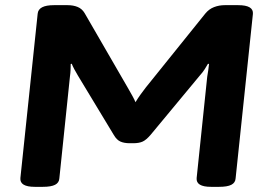

<svg xmlns="http://www.w3.org/2000/svg" viewBox="-20 -722 1040 744"><path d="M115 2Q56 2 59 -32L126 -669Q129 -702 189 -702H242Q264 -702 281 -695Q298 -688 308 -671L474 -384Q484 -367 493 -350.5Q502 -334 505 -326Q514 -341 525.5 -357Q537 -373 545 -383L776 -670Q790 -687 809.5 -694.5Q829 -702 851 -702H903Q963 -702 960 -668L893 -31Q892 -14 876.5 -6Q861 2 829 2H798Q739 2 742 -32L783 -425Q785 -438 787 -450Q789 -462 790 -474L786 -475Q781 -466 773 -453.5Q765 -441 754 -429L564 -200Q547 -180 533 -173.5Q519 -167 496 -167H483Q461 -167 446.5 -173.5Q432 -180 421 -199L282 -429Q265 -457 258 -475L254 -474Q254 -467 253.5 -453Q253 -439 251 -425L210 -31Q209 -14 193.5 -6Q178 2 146 2Z"/></svg>

Font: Asap Expanded Expanded Regular
Style: Bold Italic
Weight: 700
Width: 7
Italic angle: -6°
Designer: Pablo Cosgaya
Foundry: Omnibus-Type
Version: Version 3.001; ttfautohint (v1.8.4.7-5d5b)